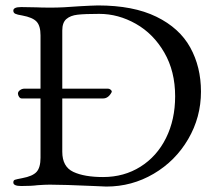

<svg xmlns="http://www.w3.org/2000/svg" viewBox="-20 -679 794 706"><path d="M29 0ZM719 -342Q719 -248 672 -167.5Q625 -87 545 -40Q465 7 371 7L325 5Q215 0 163 0Q146 0 118 2Q96 5 58 5Q29 5 29 -8Q29 -16 35 -18Q41 -20 62 -24Q100 -31 114.5 -47Q129 -63 129 -99V-317H60Q54 -317 50 -323Q46 -329 46 -335Q46 -342 53.5 -347.5Q61 -353 70 -353H129V-549Q129 -584 114.5 -599.5Q100 -615 62 -622Q43 -625 36 -628.5Q29 -632 29 -640Q29 -653 58 -653L115 -652Q130 -651 169 -651Q210 -651 272 -656Q293 -657 310.5 -658Q328 -659 340 -659Q470 -659 555 -617.5Q640 -576 679.5 -504.5Q719 -433 719 -342ZM624 -325Q624 -417 584 -486Q544 -555 479.5 -591.5Q415 -628 345 -628Q292 -628 265.5 -625Q239 -622 224 -609Q209 -596 209 -567V-353H377Q382 -353 386.5 -349.5Q391 -346 391 -342L390 -339Q378 -317 359 -317H209V-121Q209 -66 249.5 -47Q290 -28 359 -28Q436 -28 496.5 -66Q557 -104 590.5 -171.5Q624 -239 624 -325Z"/></svg>

Font: EB Garamond
Style: Regular
Weight: 400
Designer: Georg Duffner and Octavio Pardo
Foundry: Georg Duffner
Version: Version 1.000; ttfautohint (v1.6)